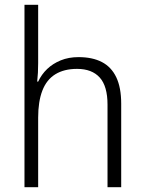

<svg xmlns="http://www.w3.org/2000/svg" viewBox="-20 -780 602 800"><path d="M139 -517Q139 -496 138 -477.5Q137 -459 135 -440H139Q153 -470 176.5 -492.5Q200 -515 233 -528.5Q266 -542 307 -542Q365 -542 404.5 -521.5Q444 -501 464.5 -458Q485 -415 485 -348V0H428V-344Q428 -421 395.5 -457Q363 -493 301 -493Q247 -493 210.5 -470.5Q174 -448 156.5 -402.5Q139 -357 139 -290V0H82V-760H139Z"/></svg>

Font: Noto Sans Display Light
Style: Regular
Weight: 300
Designer: Monotype Design Team
Foundry: Monotype Imaging Inc.
Version: Version 2.003